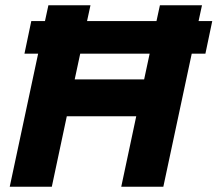

<svg xmlns="http://www.w3.org/2000/svg" viewBox="-20 -710 827 730"><path d="M73 -506 99 -630H151L164 -690H324L311 -630H575L588 -690H748L735 -630H787L761 -506H709L601 0H441L498 -268H234L177 0H17L125 -506ZM264 -408H528L549 -506H285Z"/></svg>

Font: Radio Canada
Style: Bold Italic
Weight: 700
Italic angle: -12°
Designer: Charles Daoud, Etienne Aubert Bonn, Alexandre Saumier Demers, Jacques Le Bailly
Foundry: Radio-Canada
Version: Version 2.104; ttfautohint (v1.8.4.7-5d5b);gftools[0.9.28.de